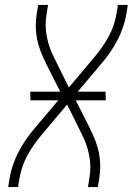

<svg xmlns="http://www.w3.org/2000/svg" viewBox="-20 -755 540 775"><path d="M13 0 19 -37Q28 -90 54.5 -141Q81 -192 119 -236L215 -350H103L102 -385H223L164 -502V-503Q153 -525 144 -548Q135 -571 130 -595.5Q125 -620 124.5 -646Q124 -672 128 -698L134 -735H174L168 -698Q160 -650 169.5 -604.5Q179 -559 200 -519L258 -402L359 -522Q376 -542 390.5 -562.5Q405 -583 417.5 -605.5Q430 -628 438 -651.5Q446 -675 450 -698L456 -735H496L490 -698Q481 -645 454.5 -594Q428 -543 390 -499L294 -385H406L407 -350H286L345 -233V-232Q356 -210 365 -187Q374 -164 379 -139.5Q384 -115 384.5 -89Q385 -63 381 -37L375 0H335L341 -37Q349 -85 339.5 -130.5Q330 -176 309 -216L251 -333L150 -213Q133 -193 118.5 -172.5Q104 -152 91.5 -129.5Q79 -107 71 -83.5Q63 -60 59 -37L53 0Z"/></svg>

Font: Iosevka Term Curly XLt Obl
Style: Regular
Weight: 200
Italic angle: -9°
Designer: Belleve Invis
Foundry: Belleve Invis
Version: Version 32.3.0